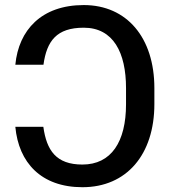

<svg xmlns="http://www.w3.org/2000/svg" viewBox="-20 -741 692 770"><path d="M41.5 -232.4C54.7 -89.4 144.5 9.8 310.5 9.8C487.8 9.8 599.1 -121.1 599.1 -323.7V-387.7C599.1 -589.8 488.8 -720.7 315.9 -720.7C146 -720.7 54.7 -620.1 41.5 -481.4H154.3C167.5 -576.7 207 -629.9 315.9 -629.9C434.6 -629.9 485.4 -529.8 485.4 -387.7V-322.8C485.4 -172.4 426.3 -81.1 310.5 -81.1C205.1 -81.1 167 -137.7 153.8 -232.4Z"/></svg>

Font: Bert Sans Medium
Style: Regular
Weight: 500
Designer: Christian Robertson (Google), Cristiano Sobral
Foundry: Google, Cristiano Sobral
Version: Version 3.101